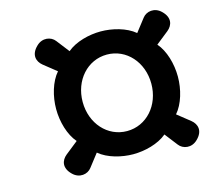

<svg xmlns="http://www.w3.org/2000/svg" viewBox="-82 -691 776 713"><g transform="rotate(-15 306.5 -334.5)"><path d="M114 -88C138 -64 171 -70 186 -90L224 -139C257 -111 310 -98 354 -98C398 -98 451 -111 484 -139L522 -90C537 -70 570 -64 594 -88C623 -116 615 -144 594 -161L545 -200C573 -232 588 -285 588 -334C588 -383 573 -436 545 -468L594 -507C615 -524 623 -552 594 -580C570 -604 537 -598 522 -578L484 -529C451 -557 398 -570 354 -570C310 -570 257 -557 224 -529L186 -578C171 -598 138 -604 114 -580C85 -552 93 -524 114 -507L163 -468C135 -436 120 -383 120 -334C120 -285 135 -232 163 -200L114 -161C93 -144 85 -116 114 -88ZM222 -334C222 -417 279 -481 354 -481C429 -481 486 -417 486 -334C486 -251 429 -187 354 -187C279 -187 222 -251 222 -334Z"/></g></svg>

Font: Heuristica
Style: Bold Italic
Weight: 700
Italic angle: -13°
Version: Version 1.0.1